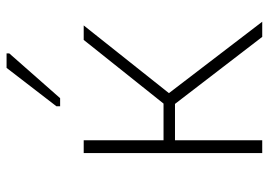

<svg xmlns="http://www.w3.org/2000/svg" viewBox="-134 -664 799 570"><g transform="rotate(-90 265.0 -379.5)"><path d="M95 0V-530H133V-293H242L431 -530H474L273 -277L485 0H440L241 -259H133V0ZM234 -600V-611L348 -759H391V-751L258 -600Z"/></g></svg>

Font: Noto Sans Mono Condensed ExtraLight
Style: Regular
Weight: 200
Width: 3
Designer: Monotype Design Team
Foundry: Monotype Imaging Inc.
Version: Version 2.014; ttfautohint (v1.8.4.7-5d5b)